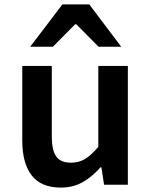

<svg xmlns="http://www.w3.org/2000/svg" viewBox="-20 -838 681 871"><path d="M81 -201V-539H215V-220Q215 -155 235.5 -127.5Q256 -100 302 -100Q338 -100 365.5 -116.5Q393 -133 426 -172V-539H560V0H452L440 -79H436Q396 -34 353 -10.5Q310 13 256 13Q167 13 124 -42Q81 -97 81 -201ZM263 -818H385L530 -626H427L326 -728H321L220 -626H117Z"/></svg>

Font: Nebula Sans Semibold
Style: Regular
Weight: 600
Designer: Paul D. Hunt for Adobe (as Source Sans)
Foundry: Nebula Entertainment & Broadcasting LLC
Version: Version 1.010